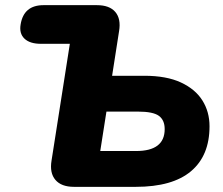

<svg xmlns="http://www.w3.org/2000/svg" viewBox="-20 -725 866 745"><path d="M267 0Q218 0 195 -27Q172 -54 180 -102L251 -555H139Q96 -555 75 -575Q54 -595 60 -630Q72 -705 149 -705H356Q405 -705 427.5 -678.5Q450 -652 442 -604L415 -431H540Q626 -431 682 -405Q738 -379 765.5 -335Q793 -291 793 -235Q793 -121 721 -60.5Q649 0 507 0ZM369 -139H508Q619 -139 619 -224Q619 -259 596.5 -275.5Q574 -292 515 -292H393Z"/></svg>

Font: Nunito Black
Style: Italic
Weight: 900
Italic angle: -9°
Designer: Vernon Adams
Foundry: Vernon Adams
Version: Version 3.601; ttfautohint (v1.8.2.53-6de2)